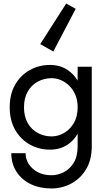

<svg xmlns="http://www.w3.org/2000/svg" viewBox="-20 -838 610 1088"><path d="M208 -588 355 -818 409 -788 282 -546ZM125 30Q125 63 143 91.5Q161 120 194 137.5Q227 155 272 155Q307 155 341 138Q375 121 397.5 84.5Q420 48 420 -10V-80Q398 -42 364 -19Q321 10 263 10Q201 10 149 -19Q97 -48 66 -102Q35 -156 35 -230Q35 -305 66 -358.5Q97 -412 149 -441Q201 -470 263 -470Q321 -470 364 -441Q398 -418 420 -381V-460H500V-10Q500 69 467 122.5Q434 176 382 203Q330 230 272 230Q205 230 153.5 205Q102 180 73 134.5Q44 89 44 30ZM116 -230Q116 -177 137.5 -140Q159 -103 195 -84Q231 -65 273 -65Q308 -65 342 -84Q376 -103 398 -140Q420 -177 420 -230Q420 -270 407 -300.5Q394 -331 372.5 -352Q351 -373 325 -384Q299 -395 273 -395Q231 -395 195 -376Q159 -357 137.5 -320Q116 -283 116 -230Z"/></svg>

Font: Jost
Style: Regular
Weight: 400
Version: Version 3.710